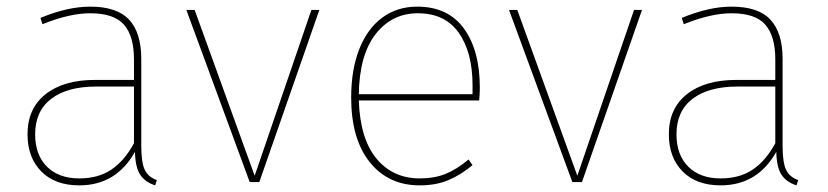

<svg xmlns="http://www.w3.org/2000/svg" viewBox="-20 -549 2498 579"><path d="M453 -6 448 10Q417 0 402.5 -22.5Q388 -45 387 -91Q330 10 219 10Q146 10 104.5 -32Q63 -74 63 -144Q63 -222 117.5 -265Q172 -308 266 -308H384V-370Q384 -440 354 -474.5Q324 -509 252 -509Q190 -509 108 -476L102 -495Q184 -529 252 -529Q333 -529 369.5 -489.5Q406 -450 406 -372V-110Q406 -59 416.5 -37Q427 -15 453 -6ZM384 -117V-288H270Q183 -288 134.5 -251Q86 -214 86 -144Q86 -82 121.5 -46.5Q157 -11 219 -11Q277 -11 316.5 -38Q356 -65 384 -117Z M762 0H733L542 -519H567L748 -19L919 -519H943Z M1425 -246H1062Q1066 -130 1115.5 -70.5Q1165 -11 1246 -11Q1290 -11 1323.5 -24.5Q1357 -38 1393 -68L1405 -51Q1369 -21 1331.5 -5.5Q1294 10 1246 10Q1151 10 1095 -60Q1039 -130 1039 -255Q1039 -339 1063.5 -401Q1088 -463 1133 -496Q1178 -529 1238 -529Q1331 -529 1379 -463Q1427 -397 1427 -284Q1427 -268 1425 -246ZM1405 -292Q1405 -391 1363.5 -450Q1322 -509 1240 -509Q1162 -509 1113 -446.5Q1064 -384 1062 -265H1405Z M1735 0H1706L1515 -519H1540L1721 -19L1892 -519H1916Z M2387 -6 2382 10Q2351 0 2336.5 -22.5Q2322 -45 2321 -91Q2264 10 2153 10Q2080 10 2038.5 -32Q1997 -74 1997 -144Q1997 -222 2051.5 -265Q2106 -308 2200 -308H2318V-370Q2318 -440 2288 -474.5Q2258 -509 2186 -509Q2124 -509 2042 -476L2036 -495Q2118 -529 2186 -529Q2267 -529 2303.5 -489.5Q2340 -450 2340 -372V-110Q2340 -59 2350.5 -37Q2361 -15 2387 -6ZM2318 -117V-288H2204Q2117 -288 2068.5 -251Q2020 -214 2020 -144Q2020 -82 2055.5 -46.5Q2091 -11 2153 -11Q2211 -11 2250.5 -38Q2290 -65 2318 -117Z"/></svg>

Font: Fira Sans Thin
Style: Regular
Weight: 100
Designer: bBox Type GmbH & Carrois Corporate GbR & Edenspiekermann AG
Foundry: bBox Type GmbH & Carrois Corporate GbR & Edenspiekermann AG
Version: Version 4.301